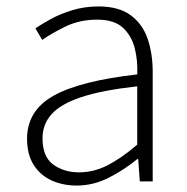

<svg xmlns="http://www.w3.org/2000/svg" viewBox="-20 -563 582 596"><path d="M218 13Q176 13 141 -2.5Q106 -18 85 -50.5Q64 -83 64 -132Q64 -220 146.5 -266Q229 -312 406 -332Q408 -374 398.5 -412.5Q389 -451 362 -476.5Q335 -502 282 -502Q227 -502 183 -480.5Q139 -459 111 -439L90 -475Q109 -488 138 -504Q167 -520 205 -531.5Q243 -543 286 -543Q349 -543 386 -515.5Q423 -488 438.5 -442Q454 -396 454 -340V0H414L409 -69H406Q366 -36 318 -11.5Q270 13 218 13ZM225 -28Q271 -28 314 -50Q357 -72 406 -114V-295Q297 -283 232.5 -261.5Q168 -240 140 -208.5Q112 -177 112 -134Q112 -76 145.5 -52Q179 -28 225 -28Z"/></svg>

Font: Noto Sans KR ExtraLight
Style: Regular
Weight: 250
Designer: Ryoko NISHIZUKA  (kana, bopomofo & ideographs); Paul D. Hunt (Latin, Greek & Cyrillic); Sandoll Communications , Soo-you
Foundry: Adobe
Version: Version 2.004-H2;hotconv 1.0.118;makeotfexe 2.5.65603